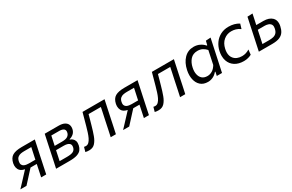

<svg xmlns="http://www.w3.org/2000/svg" viewBox="114 -1571 4021 2644"><g transform="rotate(-30 2124.0 -248.5)"><path d="M-16.5 0Q17 -36 51 -72Q84.5 -108 117 -143L177.5 -208Q110.5 -221 88.5 -264Q74 -292.5 74 -326Q74 -342.5 77.5 -360.5Q94 -437.5 144.2 -466.8Q194.5 -496 289.5 -496H499.5Q488 -441 476.8 -388.5Q465.5 -336 451 -269L440.5 -219Q427.5 -158 416.8 -106.8Q406 -55.5 394.5 0H314Q324 -48.5 334 -94Q343.5 -139 354 -190.5H255L205 -136Q174.5 -102.5 143 -68Q111.5 -33.5 80.5 0ZM264.5 -250.5H367L370.5 -269Q380 -313.5 388.5 -352.5Q396.5 -391 405 -429.5H292Q265 -429.5 237.2 -424.8Q209.5 -420 188 -402.2Q166.5 -384.5 158.5 -346Q155.5 -332 155.5 -320Q155.5 -305 160.5 -294.5Q169 -275 186.8 -265.8Q204.5 -256.5 225.5 -253.5Q246.5 -250.5 264.5 -250.5Z M551.5 0Q563.5 -55.5 574.5 -106.5Q585 -157.5 598 -218.5L608.5 -268Q622.5 -335 633.8 -387.8Q645 -440.5 657 -496H876.5Q935.5 -496 969.8 -477.5Q1004 -459 1016 -428.5Q1023 -410 1023 -389.5Q1023 -376 1020 -361.5Q1011 -319.5 982.8 -294.2Q954.5 -269 917.5 -260L916 -253Q935.5 -248 954.2 -232.8Q973 -217.5 982.5 -190.5Q987 -176.5 987 -159Q987 -142.5 983 -123Q975.5 -86.5 954.8 -58.8Q934 -31 889.2 -15.5Q844.5 0 764.5 0ZM723.5 -429.5Q715.5 -393.5 708.5 -359.5Q701 -325 692 -282.5H810Q871.5 -282.5 899.5 -302.2Q927.5 -322 934 -353.5Q936.5 -364 936.5 -373Q936.5 -397 919.5 -411Q896 -429.5 850 -429.5ZM646 -66.5H761.5Q834 -66.5 864 -83.8Q894 -101 902 -138Q904.5 -149 904.5 -159Q904.5 -185.5 885.5 -201Q859 -222 801.5 -222H679L678.5 -220Q669 -174.5 661.5 -138.8Q654 -103 646 -66.5Z M1075.5 9Q1062.5 9 1045 7.5Q1027.5 6 1015.5 2.5L1035.5 -69Q1043.5 -67 1051.8 -66.2Q1060 -65.5 1065 -65.5Q1092 -65.5 1112.8 -86Q1133.5 -106.5 1149.8 -140.5Q1166 -174.5 1179 -216Q1192 -257.5 1204 -300Q1217.5 -349.5 1231.5 -399.5Q1245.5 -449.5 1258 -496H1608Q1596.5 -441.5 1585.2 -388.8Q1574 -336 1559.5 -268.5L1549 -219Q1536 -158 1525.5 -106.5Q1514.5 -55 1502.5 0H1420Q1432 -55 1443 -106.5Q1453.5 -158 1466.5 -219L1477 -268.5Q1487 -315.5 1495.5 -353.5Q1503.5 -391.5 1511 -428.5H1315.5Q1304.5 -389 1293.5 -348.5Q1282 -308 1271 -269Q1249.5 -191 1226.2 -128Q1203 -65 1168 -28Q1133 9 1075.5 9Z M1617 0Q1650.5 -36 1684.5 -72Q1718 -108 1750.5 -143L1811 -208Q1744 -221 1722 -264Q1707.5 -292.5 1707.5 -326Q1707.5 -342.5 1711 -360.5Q1727.5 -437.5 1777.8 -466.8Q1828 -496 1923 -496H2133Q2121.5 -441 2110.2 -388.5Q2099 -336 2084.5 -269L2074 -219Q2061 -158 2050.2 -106.8Q2039.5 -55.5 2028 0H1947.5Q1957.5 -48.5 1967.5 -94Q1977 -139 1987.5 -190.5H1888.5L1838.5 -136Q1808 -102.5 1776.5 -68Q1745 -33.5 1714 0ZM1898 -250.5H2000.5L2004 -269Q2013.5 -313.5 2022 -352.5Q2030 -391 2038.5 -429.5H1925.5Q1898.5 -429.5 1870.8 -424.8Q1843 -420 1821.5 -402.2Q1800 -384.5 1792 -346Q1789 -332 1789 -320Q1789 -305 1794 -294.5Q1802.5 -275 1820.2 -265.8Q1838 -256.5 1859 -253.5Q1880 -250.5 1898 -250.5Z M2178.5 9Q2165.5 9 2148 7.5Q2130.5 6 2118.5 2.5L2138.5 -69Q2146.5 -67 2154.8 -66.2Q2163 -65.5 2168 -65.5Q2195 -65.5 2215.8 -86Q2236.5 -106.5 2252.8 -140.5Q2269 -174.5 2282 -216Q2295 -257.5 2307 -300Q2320.5 -349.5 2334.5 -399.5Q2348.5 -449.5 2361 -496H2711Q2699.5 -441.5 2688.2 -388.8Q2677 -336 2662.5 -268.5L2652 -219Q2639 -158 2628.5 -106.5Q2617.5 -55 2605.5 0H2523Q2535 -55 2546 -106.5Q2556.5 -158 2569.5 -219L2580 -268.5Q2590 -315.5 2598.5 -353.5Q2606.5 -391.5 2614 -428.5H2418.5Q2407.5 -389 2396.5 -348.5Q2385 -308 2374 -269Q2352.5 -191 2329.2 -128Q2306 -65 2271 -28Q2236 9 2178.5 9Z M3107 0 3112 -23 3120 -61.5H3112Q3080.5 -23.5 3042 -6.2Q3003.5 11 2964.5 11Q2891 11 2847.5 -28.8Q2804 -68.5 2790.5 -133.5Q2784 -164 2784 -196.5Q2784 -233.5 2792.5 -273.5Q2815 -381 2876.8 -444.5Q2938.5 -508 3029 -508Q3082.5 -508 3126.2 -486Q3170 -464 3195.5 -432H3204.5L3220 -496L3297 -501Q3284 -442 3272.5 -386.5Q3260.5 -330.5 3247.5 -269L3195.5 -26.5Q3192.5 -13 3190 0ZM2997.5 -63Q3037 -63 3074.5 -85.2Q3112 -107.5 3140 -155.5L3185 -368Q3160 -397 3126.5 -415Q3093 -433 3048 -433Q2975 -433 2933 -385.5Q2891 -338 2876.5 -266.5Q2869.5 -235 2869.5 -206.5Q2869.5 -185 2873.5 -165.5Q2882.5 -119 2913.2 -91Q2944 -63 2997.5 -63Z M3535.5 10Q3450.5 10 3394 -26.5Q3337.5 -63 3315 -127.5Q3302.5 -164 3302.5 -206Q3302.5 -239.5 3310 -276Q3324.5 -344.5 3362 -396.8Q3399.5 -449 3456 -478.2Q3512.5 -507.5 3583 -507.5Q3678 -507.5 3747 -464L3724.5 -389Q3689 -414.5 3655 -424.2Q3621 -434 3585 -434Q3516.5 -434 3464 -390.5Q3411.5 -347 3394 -266.5Q3387 -235.5 3387 -209Q3387 -153.5 3417 -116.5Q3461 -62 3548 -62Q3580 -62 3609.8 -71.5Q3639.5 -81 3666 -98L3657.5 -20Q3637 -8 3605 1Q3573 10 3535.5 10Z M3775.5 0Q3787 -54.5 3798 -106Q3809 -157.5 3822 -218.5L3832.5 -268Q3846.5 -335 3857.8 -387.8Q3869 -440.5 3881 -496L3963 -499.5Q3954 -457.5 3946 -418Q3937.5 -378 3928 -335.5H4040.5Q4132 -335.5 4178.5 -289Q4212 -255 4212 -201.5Q4212 -180.5 4207 -157Q4197 -108.5 4174.8 -73.5Q4152.5 -38.5 4108.5 -19.2Q4064.5 0 3988 0ZM3871 -66.5H3977Q4014 -66.5 4044.2 -73.5Q4074.5 -80.5 4095.2 -101.5Q4116 -122.5 4125 -165Q4128.5 -181.5 4128.5 -194.5Q4128.5 -215.5 4119.5 -229.5Q4104 -252 4077.5 -260.5Q4051 -269 4025.5 -269H3914Q3902.5 -214 3892.5 -166.8Q3882.5 -119.5 3871 -66.5Z"/></g></svg>

Font: Heraclito
Style: Italic
Weight: 400
Italic angle: -12°
Designer: Kostas Bartsokas (font) & Cristiano Sobral (main changes)
Foundry: Kostas Bartsokas (font) & Cristiano Sobral (main changes)
Version: Version 1.00;July 8, 2020;FontCreator 13.0.0.2655 64-bit